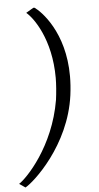

<svg xmlns="http://www.w3.org/2000/svg" viewBox="-76 -891 557 1083"><g transform="rotate(-5 203.0 -350.0)"><path d="M328.1 -450.7C328.1 -701.2 198.2 -828.6 162.1 -853H155.3L113.3 -828.1C153.3 -795.4 247.1 -667 247.1 -448.2C247.1 -412.1 243.2 -365.2 237.8 -324.7C193.8 -63 33.2 101.6 -10.7 129.4L23.4 152.8C71.3 127 282.7 -62 320.8 -343.8C325.7 -381.3 328.1 -417 328.1 -450.7Z"/></g></svg>

Font: Merriweather
Style: Light Italic
Weight: 300
Italic angle: -7.5°
Designer: Eben Sorkin
Foundry: Eben Sorkin
Version: Version 1.001